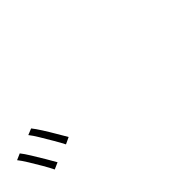

<svg xmlns="http://www.w3.org/2000/svg" viewBox="41 -1180 919 919"><g transform="rotate(-45 500.0 -720.5)"><path d="M48 -784Q61 -768 79.5 -738Q98 -708 116.5 -677Q135 -646 146 -626L112 -611Q102 -632 84 -663Q66 -694 47.5 -724Q29 -754 16 -770ZM171 -830Q184 -814 202.5 -785Q221 -756 239 -725Q257 -694 269 -674L235 -658Q224 -680 206 -710.5Q188 -741 170 -771Q152 -801 139 -817Z"/></g></svg>

Font: Noto Sans KR ExtraLight
Style: Regular
Weight: 250
Designer: Ryoko NISHIZUKA  (kana, bopomofo & ideographs); Paul D. Hunt (Latin, Greek & Cyrillic); Sandoll Communications , Soo-you
Foundry: Adobe
Version: Version 2.004-H2;hotconv 1.0.118;makeotfexe 2.5.65603